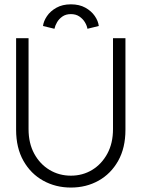

<svg xmlns="http://www.w3.org/2000/svg" viewBox="-20 -832 655 864"><path d="M488.5 -660H544.5V-248Q544.5 -166.5 511.8 -108.2Q479 -50 423.5 -19Q368 12 299 12Q230.5 12 174.5 -19Q118.5 -50 85.5 -108.2Q52.5 -166.5 52.5 -248V-660H108.5V-251Q108.5 -187.5 134 -140.5Q159.5 -93.5 202.8 -67.5Q246 -41.5 299 -41.5Q352 -41.5 394.8 -67.5Q437.5 -93.5 463 -140.5Q488.5 -187.5 488.5 -251ZM225 -702.5 173.5 -715Q176 -736.5 191.2 -759.2Q206.5 -782 233.8 -797.2Q261 -812.5 299 -812.5Q337 -812.5 364 -797.5Q391 -782.5 406.5 -760Q422 -737.5 424.5 -715L373.5 -702.5Q371 -717 362 -732Q353 -747 337.2 -757.8Q321.5 -768.5 299 -768.5Q276.5 -768.5 261 -757.8Q245.5 -747 236.8 -732Q228 -717 225 -702.5Z"/></svg>

Font: League Spartan Thin Light
Style: Regular
Weight: 300
Version: Version 2.002